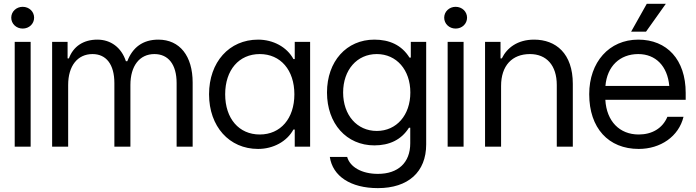

<svg xmlns="http://www.w3.org/2000/svg" viewBox="-20 -764 3623 1000"><path d="M56.6 0H139.6V-545.9H56.6ZM38.6 -671.9C38.6 -640.1 64.9 -615.2 98.1 -615.2C131.8 -615.2 157.7 -640.1 157.7 -671.9C157.7 -703.6 131.8 -728.5 98.1 -728.5C64.9 -728.5 38.6 -703.6 38.6 -671.9Z M251.5 0H335V-321.3C335 -420.9 383.8 -482.4 461.9 -482.4C532.7 -482.4 575.7 -429.2 575.7 -331.1V0H659.2V-321.3C659.2 -420.9 707 -482.4 784.2 -482.4C856 -482.4 899.9 -429.2 899.9 -331.1V0H983.4V-334C983.4 -472.2 916.5 -557.6 804.7 -557.6C723.6 -557.6 670.4 -516.6 643.1 -445.3H635.7C612.3 -517.1 556.2 -557.6 487.3 -557.6C414.1 -557.6 361.8 -522 338.9 -460H332V-545.9H251.5Z M1324.2 11.7C1402.3 11.7 1474.1 -26.4 1508.3 -89.4H1515.1V0H1595.2V-545.9H1515.1V-456.5H1508.3C1474.1 -519.5 1402.3 -557.6 1324.2 -557.6C1173.8 -557.6 1068.8 -440.4 1068.8 -272.9C1068.8 -105.5 1173.8 11.7 1324.2 11.7ZM1152.8 -272.9C1152.8 -399.4 1224.6 -482.4 1333 -482.4C1441.4 -482.4 1513.2 -398.9 1513.2 -272.9C1513.2 -147 1441.4 -63.5 1333 -63.5C1224.6 -63.5 1152.8 -146.5 1152.8 -272.9Z M1948.2 215.8C2106 215.8 2199.7 131.8 2199.7 -11.7V-545.9H2119.6V-463.9H2112.8C2071.8 -529.8 2007.8 -557.6 1929.7 -557.6C1784.7 -557.6 1683.1 -444.3 1683.1 -282.2C1683.1 -120.1 1784.7 -6.8 1929.7 -6.8C2007.3 -6.8 2069.8 -35.2 2109.9 -98.6H2116.7V-17.6C2116.7 83 2053.7 141.6 1948.2 141.6C1864.3 141.6 1802.7 106 1788.1 53.2H1697.8C1712.4 153.3 1805.7 215.8 1948.2 215.8ZM1767.1 -282.2C1767.1 -399.9 1839.4 -482.4 1942.4 -482.4C2045.4 -482.4 2117.2 -399.9 2117.2 -282.2C2117.2 -164.6 2045.4 -82 1942.4 -82C1839.4 -82 1767.1 -164.6 1767.1 -282.2Z M2311.5 0H2394.5V-545.9H2311.5ZM2293.5 -671.9C2293.5 -640.1 2319.8 -615.2 2353 -615.2C2386.7 -615.2 2412.6 -640.1 2412.6 -671.9C2412.6 -703.6 2386.7 -728.5 2353 -728.5C2319.8 -728.5 2293.5 -703.6 2293.5 -671.9Z M2506.3 0H2589.8V-316.4C2589.8 -421.9 2647 -482.4 2740.2 -482.4C2826.2 -482.4 2879.9 -423.8 2879.9 -321.3V0H2963.4V-327.1C2963.4 -485.8 2875 -557.6 2761.7 -557.6C2675.8 -557.6 2620.6 -515.1 2593.8 -460H2586.9V-545.9H2506.3Z M3306.6 11.7C3420.4 11.7 3515.1 -53.2 3540 -155.8H3456.1C3430.7 -95.2 3375.5 -63.5 3306.6 -63.5C3207 -63.5 3139.2 -132.3 3132.8 -244.1H3551.3V-280.3C3551.3 -453.1 3454.1 -557.6 3304.2 -557.6C3152.8 -557.6 3048.8 -440.4 3048.8 -273.4C3048.8 -97.2 3148.9 11.7 3306.6 11.7ZM3133.3 -316.4C3141.6 -418.9 3208.5 -482.4 3304.2 -482.4C3394.5 -482.4 3456.5 -420.4 3465.8 -316.4ZM3267.1 -599.1H3344.7L3447.8 -744.1H3348.6Z"/></svg>

Font: Guggenheim Sans Display
Style: Regular
Weight: 400
Designer: Modified by Tom Baber under direction of Pentagram Design 2023
Foundry: rsms
Version: Version 1.001;Glyphs 3.1.2 (3151)